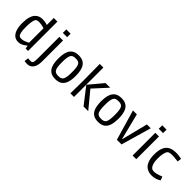

<svg xmlns="http://www.w3.org/2000/svg" viewBox="208 -2037 3485 3485"><g transform="rotate(45 1950.5 -294.0)"><path d="M254 13Q199 13 157 -18Q115 -49 91 -114.5Q67 -180 67 -282Q67 -378 85 -439.5Q103 -501 134 -535Q165 -569 202 -582.5Q239 -596 278 -596Q310 -596 335.5 -592Q361 -588 379 -583Q397 -578 407 -574V-754H500V0H439L427 -60H422Q408 -49 384 -31.5Q360 -14 327.5 -0.5Q295 13 254 13ZM262 -69Q281 -69 302 -74.5Q323 -80 343.5 -88Q364 -96 380.5 -104.5Q397 -113 407 -119V-489Q396 -493 375.5 -499Q355 -505 328.5 -509.5Q302 -514 272 -514Q219 -514 199 -491Q191 -481 183 -457.5Q175 -434 169.5 -391Q164 -348 164 -278Q164 -198 172 -157.5Q180 -117 190.5 -101.5Q201 -86 207 -81Q215 -74 229.5 -71.5Q244 -69 262 -69Z M652 180Q638 180 622 178.5Q606 177 595.5 175.5Q585 174 585 174L595 92Q595 92 604.5 93.5Q614 95 629 96Q644 97 659 97Q685 97 698 88.5Q711 80 716 48Q721 16 721 -53V-583H815V-55Q815 33 793 84.5Q771 136 734 158Q697 180 652 180ZM714 -679V-768H825V-679Z M1209 13Q1124 13 1075 -24Q1026 -61 1005.5 -129Q985 -197 985 -292Q985 -386 1005.5 -454Q1026 -522 1075 -559Q1124 -596 1209 -596Q1294 -596 1343 -559Q1392 -522 1412.5 -454Q1433 -386 1433 -291Q1433 -197 1412.5 -129Q1392 -61 1343 -24Q1294 13 1209 13ZM1209 -66Q1246 -66 1270.5 -75Q1295 -84 1309.5 -107.5Q1324 -131 1330.5 -175.5Q1337 -220 1337 -292Q1337 -363 1330.5 -407.5Q1324 -452 1309.5 -476Q1295 -500 1270 -508.5Q1245 -517 1209 -517Q1172 -517 1147.5 -508.5Q1123 -500 1108 -476Q1093 -452 1086.5 -407.5Q1080 -363 1080 -292Q1080 -220 1086.5 -175.5Q1093 -131 1108 -107.5Q1123 -84 1147.5 -75Q1172 -66 1209 -66Z M1925 0 1681 -314 1907 -583H2026L1785 -320V-315L2045 0ZM1587 0 1591 -321 1587 -754H1680V0Z M2307 13Q2222 13 2173 -24Q2124 -61 2103.5 -129Q2083 -197 2083 -292Q2083 -386 2103.5 -454Q2124 -522 2173 -559Q2222 -596 2307 -596Q2392 -596 2441 -559Q2490 -522 2510.5 -454Q2531 -386 2531 -291Q2531 -197 2510.5 -129Q2490 -61 2441 -24Q2392 13 2307 13ZM2307 -66Q2344 -66 2368.5 -75Q2393 -84 2407.5 -107.5Q2422 -131 2428.5 -175.5Q2435 -220 2435 -292Q2435 -363 2428.5 -407.5Q2422 -452 2407.5 -476Q2393 -500 2368 -508.5Q2343 -517 2307 -517Q2270 -517 2245.5 -508.5Q2221 -500 2206 -476Q2191 -452 2184.5 -407.5Q2178 -363 2178 -292Q2178 -220 2184.5 -175.5Q2191 -131 2206 -107.5Q2221 -84 2245.5 -75Q2270 -66 2307 -66Z M2780 0 2610 -583H2710L2836 -80H2842L2968 -583H3067L2899 0Z M3184 0V-583H3278V0ZM3176 -679V-768H3287V-679Z M3681 13Q3612 13 3558.5 -18Q3505 -49 3475.5 -116.5Q3446 -184 3446 -293Q3446 -383 3466 -442Q3486 -501 3521 -534.5Q3556 -568 3603 -582Q3650 -596 3703 -596Q3744 -596 3784 -590.5Q3824 -585 3849 -579L3838 -502Q3817 -504 3775.5 -509.5Q3734 -515 3688 -515Q3650 -515 3625.5 -509Q3601 -503 3588 -490Q3569 -469 3556 -416Q3543 -363 3543 -288Q3543 -219 3553.5 -177Q3564 -135 3578.5 -113Q3593 -91 3605 -83Q3613 -77 3626 -72Q3639 -67 3664 -67Q3692 -67 3722 -74Q3752 -81 3777.5 -90Q3803 -99 3819 -106Q3835 -113 3835 -113L3863 -41Q3863 -41 3840.5 -27.5Q3818 -14 3777 -0.5Q3736 13 3681 13Z"/></g></svg>

Font: Ruda Medium
Style: Regular
Weight: 500
Version: Version 2.001